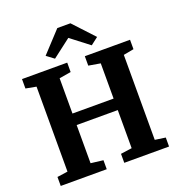

<svg xmlns="http://www.w3.org/2000/svg" viewBox="-168 -1116 1168 1255"><g transform="rotate(-20 416.0 -489.0)"><path d="M112.5 -73V-664L40 -677.5V-743H354.5V-677.5L273 -664V-418.5H559V-663.5L477 -677.5V-743H791.5V-677.5L719.5 -664V-73L792.5 -62.5V0H481V-62.5L559 -73.5V-338.5H273V-73L359 -62.5V0H39V-62.5ZM288.5 -794.5 237 -833 371 -977.5H462L595.5 -834L544 -794.5L416.5 -892.5Z"/></g></svg>

Font: Merriweather 20pt ExtraBold
Style: Regular
Weight: 800
Version: Version 2.100